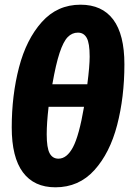

<svg xmlns="http://www.w3.org/2000/svg" viewBox="-20 -780 551 818"><path d="M510 -506Q510 -366 479 -247Q448 -128 382 -55Q316 18 216 18Q125 18 77.5 -46Q30 -110 30 -237Q30 -374 61 -493Q92 -612 158 -686Q224 -760 323 -760Q415 -760 462.5 -696.5Q510 -633 510 -506ZM203 -421H352Q362 -498 362 -539Q362 -596 349.5 -618.5Q337 -641 312 -641Q287 -641 268.5 -622Q250 -603 234 -555Q218 -507 203 -421ZM187 -325Q179 -256 179 -208Q179 -150 191.5 -127Q204 -104 229 -104Q265 -104 291 -153Q317 -202 338 -325Z"/></svg>

Font: Fira Sans Condensed ExtraBold
Style: Italic
Weight: 800
Width: 3
Italic angle: -8°
Designer: bBox Type GmbH & Carrois Corporate GbR & Edenspiekermann AG
Foundry: bBox Type GmbH & Carrois Corporate GbR & Edenspiekermann AG
Version: Version 4.301